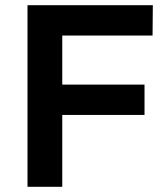

<svg xmlns="http://www.w3.org/2000/svg" viewBox="-20 -720 623 740"><path d="M86 -700H569L568 -583H220V-394H537V-277H220V0H86Z"/></svg>

Font: Montserrat arm2 Medium
Style: Regular
Weight: 500
Designer: Julieta Ulanovsky
Foundry: Julieta Ulanovsky
Version: Version 6.000